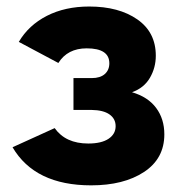

<svg xmlns="http://www.w3.org/2000/svg" viewBox="-20 -554 551 583"><path d="M256.8 8.8Q85.9 8.8 18.1 -106.9L146 -165Q179.2 -118.2 248 -118.2Q288.1 -118.2 309.6 -132.6Q331.1 -147 331.1 -170.9Q331.1 -193.4 312.5 -206.5Q293.9 -219.7 257.8 -220.2H203.1V-316.9H258.8Q284.2 -316.9 298.1 -329.1Q312 -341.3 312 -361.8Q312 -407.2 243.2 -407.2Q185.1 -407.2 157.2 -362.8L37.1 -426.8Q66.9 -477.5 122.3 -505.9Q177.7 -534.2 251 -534.2Q340.8 -534.2 397 -495.1Q453.1 -456.1 453.1 -384.8Q453.1 -348.6 435.3 -317.9Q417.5 -287.1 380.9 -273.9Q429.2 -259.8 454.1 -226.3Q479 -192.9 479 -146Q479 -72.3 417.2 -31.7Q355.5 8.8 256.8 8.8Z"/></svg>

Font: Rawline ExtraBold
Style: Regular
Weight: 800
Designer: Matt McInerney, Pablo Impallari, Rodrigo Fuenzalida
Foundry: Matt McInerney, Pablo Impallari, Rodrigo Fuenzalida
Version: Version 4.020;PS 004.020;hotconv 1.0.88;makeotf.lib2.5.64775